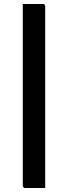

<svg xmlns="http://www.w3.org/2000/svg" viewBox="-20 -780 340 960"><path d="M94 -760Q120 -760 145 -760Q170 -760 195 -760Q200 -760 203 -757Q206 -754 206 -749Q206 -658 206 -567Q206 -476 206 -385Q206 -294 206 -203Q206 -112 206 -21.5Q206 69 206 160Q181 160 156 160Q131 160 105 160Q101 160 97.5 157Q94 154 94 149Q94 49 94 -52Q94 -153 94 -253.5Q94 -354 94 -455Q94 -556 94 -657Q94 -683 94 -708.5Q94 -734 94 -760Z"/></svg>

Font: Recursive Medium
Style: Regular
Weight: 500
Version: Version 1.085